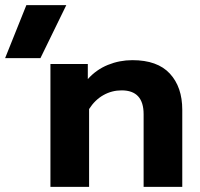

<svg xmlns="http://www.w3.org/2000/svg" viewBox="-34 -730 780 750"><path d="M69 -710H225L124 -503H-14ZM163 -480H309V-421Q342 -458 387.5 -476.5Q433 -495 483 -495Q581 -495 629.5 -442.5Q678 -390 678 -301V0H527V-284Q527 -377 441 -377Q403 -377 370 -358.5Q337 -340 314 -304V0H163Z"/></svg>

Font: Prompt SemiBold
Style: Regular
Weight: 600
Designer: Katatrad Team
Foundry: CadsonDemak
Version: Version 1.001